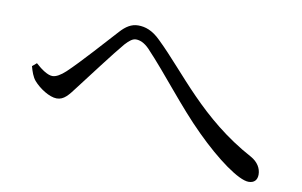

<svg xmlns="http://www.w3.org/2000/svg" viewBox="-59 -699 1118 711"><g transform="rotate(10 500.0 -343.5)"><path d="M910.8 -93.3C932.7 -93.3 943.1 -106.3 943.1 -126C943.1 -149.3 929.9 -171.7 903.5 -186.4C702.9 -294.4 601.1 -449.7 493.2 -553.3C462.1 -584.2 434.7 -592.7 408.5 -592.7C383.4 -592.7 362.9 -579.7 342.3 -557C304 -515.2 222 -422.5 176.1 -379.4C157.8 -362.5 141.2 -352.9 127.5 -352.9C110.2 -352.9 86.8 -368.5 63.2 -389.8L46.9 -375.9C52.2 -356.5 58.8 -336.9 69.9 -324C91 -299.5 130.2 -274 157.4 -274C185 -274 200.4 -295.1 225.1 -328C262.6 -376.6 334.2 -472.4 369.6 -514C385.4 -531.6 397.4 -540.2 409.4 -540.2C423.7 -540.2 440.5 -534 459.5 -514.8C538.4 -431.5 617.8 -323.8 703.3 -239.5C788.1 -155.1 873.5 -93.3 910.8 -93.3Z"/></g></svg>

Font: Source Han Serif TW VF
Style: Regular
Weight: 250
Designer: Ryoko NISHIZUKA 西塚涼子 (kana & ideographs); Frank Grießhammer (Latin, Greek & Cyrillic); Wenlong ZHANG 张文龙 (bopomofo); San
Foundry: Adobe
Version: Version 2.002;hotconv 1.1.0;makeotfexe 2.6.0